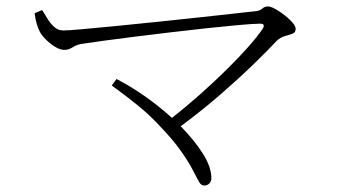

<svg xmlns="http://www.w3.org/2000/svg" viewBox="-20 -618 1040 593"><path d="M86.9 -577.1 109.9 -586.9Q117.2 -576.2 126 -561.3Q134.8 -546.4 147 -535.2Q159.2 -523.9 175.8 -523.9Q189.5 -523.9 233.6 -527.8Q277.8 -531.7 339.8 -537.8Q401.9 -543.9 470 -551Q538.1 -558.1 601.1 -564.9Q664.1 -571.8 710.2 -576.9Q756.3 -582 772.9 -584Q783.7 -585.4 790.5 -591.8Q797.4 -598.1 807.1 -598.1Q818.4 -598.1 838.9 -585.2Q859.4 -572.3 876.2 -555.9Q893.1 -539.6 893.1 -528.8Q893.1 -517.6 883.3 -513.9Q873.5 -510.3 860.1 -506.6Q846.7 -502.9 835 -492.2Q808.6 -463.9 763.9 -420.4Q719.2 -377 661.4 -326.7Q603.5 -276.4 538.1 -228Q579.1 -186.5 606 -144.5Q632.8 -102.5 632.8 -67.9Q632.8 -57.6 626.5 -51.3Q620.1 -44.9 610.8 -44.9Q601.1 -44.9 594.2 -57.1Q587.4 -69.3 575.2 -93.3Q563 -117.2 538.1 -152.6Q513.2 -188 467.8 -234.9Q440.4 -264.2 404.1 -293.7Q367.7 -323.2 325.2 -354L339.8 -374Q381.3 -353 426.3 -321.5Q471.2 -290 511.2 -253.9Q554.7 -288.1 598.4 -326.9Q642.1 -365.7 680.4 -403.6Q718.8 -441.4 747.6 -474.1Q776.4 -506.8 791 -528.8Q801.3 -544.9 783.2 -544.9Q758.8 -544.4 715.6 -540.5Q672.4 -536.6 618.2 -530.8Q564 -524.9 506.6 -518.1Q449.2 -511.2 395.8 -504.6Q342.3 -498 300.3 -492.2Q258.3 -486.3 235.8 -482.9Q218.8 -481 205.3 -472.4Q191.9 -463.9 179.2 -463.9Q165.5 -463.9 149.9 -473.6Q134.3 -483.4 121.3 -496.3Q108.4 -509.3 103 -520Q98.6 -528.3 94 -542.5Q89.4 -556.6 86.9 -577.1Z"/></svg>

Font: Source Han Serif CN ExtraLight
Style: Regular
Weight: 250
Designer: Ryoko NISHIZUKA  (kana & ideographs); Frank Grießhammer (Latin, Greek & Cyrillic); Wenlong ZHANG  (bopomofo); Sandoll Co
Foundry: Adobe Systems Incorporated
Version: Version 1.001;PS 1.001;hotconv 16.6.54;makeotf.lib2.5.65590